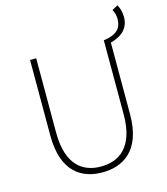

<svg xmlns="http://www.w3.org/2000/svg" viewBox="-131 -1001 967 1114"><g transform="rotate(-15 352.5 -444.0)"><path d="M645 -882C656 -864 660 -842 660 -825C660 -768 629 -737 555 -726H551V-280C551 -81 453 -22 346 -22C241 -22 145 -81 145 -280V-726H108V-272C108 -47 228 13 346 13C464 13 587 -47 587 -272V-702C642 -717 699 -748 699 -827C699 -852 693 -877 680 -901Z"/></g></svg>

Font: Genne Gothic ExtraLight
Style: Regular
Weight: 250
Designer: Ryoko NISHIZUKA (kana & ideographs); Paul D. Hunt (Latin, Greek & Cyrillic); Wenlong ZHANG (bopomofo); Sandoll Communica
Foundry: Adobe Systems Incorporated
Version: Version 1.004;PS 1.004;hotconv 16.6.51;makeotf.lib2.5.65220